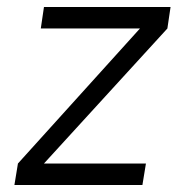

<svg xmlns="http://www.w3.org/2000/svg" viewBox="-20 -526 505 546"><path d="M465 -506H105L96 -445H378L31 -61L21 0H385L395 -61H105L456 -445Z"/></svg>

Font: Arthouse Owned
Style: Italic
Weight: 400
Italic angle: -10°
Designer: Jeremy Tribby
Foundry: Tribby Type
Version: Version 1.000;PS 001.000;hotconv 1.0.88;makeotf.lib2.5.64775